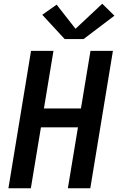

<svg xmlns="http://www.w3.org/2000/svg" viewBox="-20 -1007 640 1027"><path d="M25 0 146 -735H266L215 -427H413L464 -735H584L463 0H343L397 -326H199L145 0ZM326 -798 206 -928 283 -982 384 -853 527 -987 592 -923 427 -798Z"/></svg>

Font: Iosevka SS04 Extended
Style: Bold Italic
Weight: 700
Width: 7
Italic angle: -9°
Monospace: yes
Designer: Belleve Invis
Foundry: Belleve Invis
Version: Version 19.0.0; ttfautohint (v1.8.4)